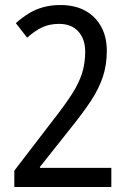

<svg xmlns="http://www.w3.org/2000/svg" viewBox="-20 -744 512 764"><path d="M423 0H37V-65L192 -267Q239 -327 266.5 -370Q294 -413 306.5 -452.5Q319 -492 319 -538Q319 -589 291.5 -619Q264 -649 215 -649Q178 -649 148.5 -635.5Q119 -622 88 -594L43 -652Q70 -676 97 -692Q124 -708 154.5 -716Q185 -724 220 -724Q278 -724 319 -701.5Q360 -679 382.5 -638Q405 -597 405 -542Q405 -485 389 -437.5Q373 -390 342 -343Q311 -296 266 -240L139 -80V-76H423Z"/></svg>

Font: Noto Sans Arabic Condensed
Style: Regular
Weight: 400
Width: 3
Designer: Monotype Design Team, Nadine Chahine, Nizar Qandah and Khaled Hosny
Foundry: Monotype Imaging Inc.
Version: Version 2.012